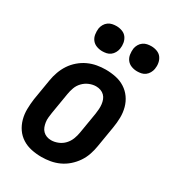

<svg xmlns="http://www.w3.org/2000/svg" viewBox="-181 -844 863 954"><g transform="rotate(30 250.0 -367.0)"><path d="M206 8Q176 8 147.5 2Q119 -4 95.5 -19Q72 -34 56.5 -56.5Q41 -79 33.5 -106.5Q26 -134 26.5 -163.5Q27 -193 31 -222L51 -342Q55 -367 64 -392Q73 -417 87.5 -439Q102 -461 123 -479Q144 -497 168 -508Q192 -519 217 -523.5Q242 -528 267 -528Q297 -528 325.5 -522Q354 -516 377.5 -501Q401 -486 417 -463.5Q433 -441 440.5 -413.5Q448 -386 447.5 -356.5Q447 -327 442 -298L422 -178Q418 -153 409.5 -128Q401 -103 386 -81Q371 -59 350.5 -41Q330 -23 306 -12Q282 -1 256.5 3.5Q231 8 206 8ZM206 -88Q225 -88 245 -96Q265 -104 279.5 -119.5Q294 -135 301.5 -154.5Q309 -174 312 -193L332 -313Q334 -327 335 -340.5Q336 -354 334.5 -367.5Q333 -381 328.5 -393Q324 -405 315 -414Q306 -423 293.5 -427.5Q281 -432 267 -432Q248 -432 228.5 -424Q209 -416 194 -400.5Q179 -385 172 -365.5Q165 -346 162 -327L142 -207Q140 -193 138.5 -179.5Q137 -166 139 -152.5Q141 -139 145.5 -127Q150 -115 159 -106Q168 -97 180 -92.5Q192 -88 206 -88ZM405 -598Q388 -598 372 -604Q356 -610 346 -623Q336 -636 333.5 -653Q331 -670 333 -687Q335 -699 341.5 -710.5Q348 -722 358.5 -729.5Q369 -737 381 -739.5Q393 -742 405 -742Q422 -742 438 -736Q454 -730 463.5 -717Q473 -704 476 -687Q479 -670 476 -653Q474 -641 467.5 -629.5Q461 -618 451 -610.5Q441 -603 429 -600.5Q417 -598 405 -598ZM205 -598Q188 -598 172 -604Q156 -610 146 -623Q136 -636 133.5 -653Q131 -670 133 -687Q135 -699 141.5 -710.5Q148 -722 158.5 -729.5Q169 -737 181 -739.5Q193 -742 205 -742Q222 -742 238 -736Q254 -730 263.5 -717Q273 -704 276 -687Q279 -670 276 -653Q274 -641 267.5 -629.5Q261 -618 251 -610.5Q241 -603 229 -600.5Q217 -598 205 -598Z"/></g></svg>

Font: Iosevka Oblique
Style: Bold
Weight: 700
Italic angle: -9°
Monospace: yes
Designer: Belleve Invis
Foundry: Belleve Invis
Version: Version 32.5.0; ttfautohint (v1.8.4)